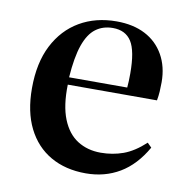

<svg xmlns="http://www.w3.org/2000/svg" viewBox="-66 -592 658 670"><g transform="rotate(10 263.0 -256.5)"><path d="M280 14Q208 14 155 -16.5Q102 -47 73 -105Q44 -163 44 -246Q44 -336 76 -398.5Q108 -461 164.5 -494Q221 -527 295 -527Q354 -527 396.5 -505Q439 -483 462.5 -441.5Q486 -400 486 -345Q486 -328 485 -312Q484 -296 481 -280H165Q163 -206 182 -158.5Q201 -111 236.5 -88.5Q272 -66 319 -66Q361 -66 398.5 -79.5Q436 -93 475 -129L490 -114Q453 -49 400 -17.5Q347 14 280 14ZM165 -306H371Q372 -317 372.5 -329.5Q373 -342 373 -356Q373 -436 352 -469Q331 -502 286 -502Q251 -502 225.5 -483Q200 -464 185 -421Q170 -378 165 -306Z"/></g></svg>

Font: Literata 60pt Medium
Style: Regular
Weight: 500
Designer: Latin by Veronika Burian and Jose Scaglione. Greek by Irene Vlachou. Cyrillic by Vera Evstafieva.
Foundry: TypeTogether
Version: Version 3.103;gftools[0.9.29]